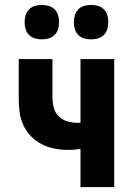

<svg xmlns="http://www.w3.org/2000/svg" viewBox="-20 -760 540 780"><path d="M307 0V-155Q295 -153 282 -152Q269 -151 256 -151Q228 -151 200.5 -156.5Q173 -162 148 -175Q123 -188 103.5 -209Q84 -230 73 -256Q62 -282 59 -310Q56 -338 56 -366V-520H193V-366Q193 -345 198 -324Q203 -303 218 -288Q233 -273 253.5 -267Q274 -261 296 -261H307V-520H444V0ZM350 -600Q336 -600 322 -604Q308 -608 298 -618Q288 -628 284 -642Q280 -656 280 -670Q280 -684 284 -698Q288 -712 298 -722Q308 -732 322 -736Q336 -740 350 -740Q364 -740 378 -736Q392 -732 402 -722Q412 -712 416 -698Q420 -684 420 -670Q420 -656 416 -642Q412 -628 402 -618Q392 -608 378 -604Q364 -600 350 -600ZM150 -600Q136 -600 122 -604Q108 -608 98 -618Q88 -628 84 -642Q80 -656 80 -670Q80 -684 84 -698Q88 -712 98 -722Q108 -732 122 -736Q136 -740 150 -740Q164 -740 178 -736Q192 -732 202 -722Q212 -712 216 -698Q220 -684 220 -670Q220 -656 216 -642Q212 -628 202 -618Q192 -608 178 -604Q164 -600 150 -600Z"/></svg>

Font: Iosevka Curly Heavy
Style: Regular
Weight: 900
Monospace: yes
Designer: Belleve Invis
Foundry: Belleve Invis
Version: Version 22.1.2; ttfautohint (v1.8.4)